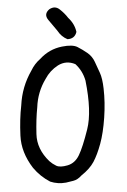

<svg xmlns="http://www.w3.org/2000/svg" viewBox="-58 -874 615 931"><g transform="rotate(5 250.0 -408.5)"><path d="M144.5 -821.3Q169.9 -841.8 195.8 -824.7Q221.7 -807.6 239.3 -788.1Q273.4 -761.7 285.2 -723.6Q280.3 -689.5 245.1 -684.6Q213.9 -694.3 192.4 -721.7Q168 -745.1 144.5 -769.5Q119.1 -794.9 144.5 -821.3ZM221.7 -646.5Q271.5 -661.1 296.9 -650.9Q322.3 -640.6 347.2 -626.5Q372.1 -612.3 386.7 -586.9Q401.4 -561.5 416 -535.6Q430.7 -509.8 440.4 -461.9Q454.1 -395.5 455.6 -320.8Q457 -246.1 447.3 -192.4Q437.5 -138.7 422.4 -103Q407.2 -67.4 370.1 -32.2Q353.5 -9.8 333 -2.9Q312.5 3.9 298.8 8.8Q259.8 19.5 221.7 10.7Q171.9 -9.8 132.8 -48.8Q69.3 -118.2 58.6 -198.7Q47.9 -279.3 49.8 -344.7Q45.9 -435.5 84 -517.6Q96.7 -551.8 122.1 -578.1Q161.1 -628.9 221.7 -646.5ZM293.9 -567.4Q248 -582 210 -553.7Q173.8 -525.4 156.2 -483.4Q124 -417 127.9 -342.8Q127 -285.2 135.3 -212.9Q143.6 -140.6 209 -87.9Q224.6 -76.2 244.1 -68.8Q263.7 -61.5 298.8 -75.2Q334 -88.9 349.1 -128.9Q364.3 -168.9 378.4 -257.3Q392.6 -345.7 349.6 -492.2Q332 -538.1 293.9 -567.4Z"/></g></svg>

Font: NaikaiFont
Style: Regular-Lite
Weight: 400
Version: Version 1.67